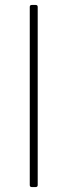

<svg xmlns="http://www.w3.org/2000/svg" viewBox="-20 -754 272 774"><path d="M108 0Q100 0 100 -8V-726Q100 -734 108 -734H124Q132 -734 132 -726V-8Q132 0 124 0Z"/></svg>

Font: LINE Seed Sans TH App Thin
Style: Regular
Weight: 250
Designer: Dalton Maag Ltd | Thai characters by Cadson Demak Co.,Ltd.
Foundry: Dalton Maag Ltd
Version: Version 1.003